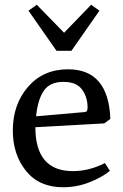

<svg xmlns="http://www.w3.org/2000/svg" viewBox="-20 -780 518 809"><path d="M34 -230Q34 -340 98 -414Q162 -488 267 -488Q437 -488 445 -279L419 -260L129 -244Q129 -59 287 -59Q356 -59 422 -93L443 -60Q410 -33 357 -12Q304 9 246 9Q145 9 89.5 -60Q34 -129 34 -230ZM132 -290 339 -308Q349 -309 349 -327Q349 -371 325.5 -403Q302 -435 247 -435Q190 -435 164.5 -397.5Q139 -360 132 -290ZM218 -566 100 -735 135 -760 250 -642 364 -760 399 -735 281 -566Z"/></svg>

Font: Poly
Style: Regular
Weight: 400
Designer: Jos Nicols Silva Schwarzenberg
Foundry: Jose Nicolas Silva Schwarzenberg
Version: Version 1.001